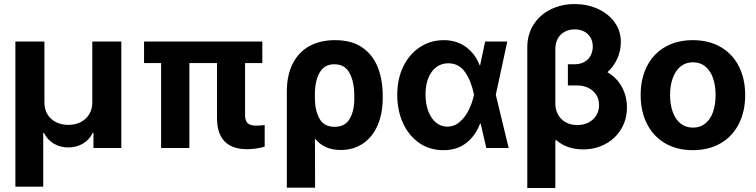

<svg xmlns="http://www.w3.org/2000/svg" viewBox="-20 -737 3765 956"><path d="M56.6 -530.3H201.2V-225.6Q201.2 -193.4 216.1 -168.2Q231 -143.1 258.1 -129.2Q285.2 -115.2 320.3 -115.2Q355.5 -115.2 382.6 -129.4Q409.7 -143.6 424.6 -168.7Q439.5 -193.8 439.5 -225.6V-530.3H584V0H445.3V-75.2H441.4Q425.3 -41 393.1 -22Q360.8 -2.9 320.3 -2.9Q279.8 -2.9 247.6 -22Q215.3 -41 199.2 -75.2H195.3V192.4H56.6Z M1286.1 -422.9H1200.2V-165Q1200.2 -134.3 1213.9 -122.8Q1227.5 -111.3 1256.8 -111.3Q1268.6 -111.3 1297.9 -114.3V-6.8Q1254.4 5.9 1210.9 5.9Q1062 5.9 1060.5 -147.5V-422.9H922.9V0H782.2V-422.9H697.3V-530.3H1286.1Z M1648.4 -537.1Q1731 -537.1 1783.9 -500.5Q1836.9 -463.9 1861.3 -401.4Q1885.7 -338.9 1885.7 -258.8V-250Q1885.7 -171.9 1860.4 -113.3Q1835 -54.7 1787.6 -22.5Q1740.2 9.8 1675.8 9.8Q1594.2 9.8 1548.3 -46.9L1548.8 197.3H1408.2V-280.3Q1408.2 -362.3 1437.5 -420.2Q1466.8 -478 1520.8 -507.6Q1574.7 -537.1 1648.4 -537.1ZM1547.9 -244.1Q1548.8 -186 1571 -145.8Q1593.3 -105.5 1646.5 -105.5Q1699.2 -105.5 1722.2 -147Q1745.1 -188.5 1744.1 -250V-258.8Q1744.1 -329.6 1720.5 -373.3Q1696.8 -417 1644.5 -417Q1594.7 -417 1571.3 -375.2Q1547.9 -333.5 1547.9 -267.6Z M1958 -265.6Q1958 -344.7 1988.3 -406.5Q2018.6 -468.3 2071.5 -502.7Q2124.5 -537.1 2189.5 -537.1Q2252.9 -537.1 2299.3 -503.7Q2345.7 -470.2 2368.2 -412.1H2370.6L2395.5 -530.3H2505.9L2448.7 -265.1L2512.7 0H2401.4L2373.5 -121.1H2370.1Q2347.2 -60.5 2301 -24.7Q2254.9 11.2 2186.5 10.7Q2120.6 10.7 2068.6 -24.4Q2016.6 -59.6 1987.3 -122.6Q1958 -185.5 1958 -265.6ZM2207 -106.4Q2242.2 -106.4 2269.8 -130.6Q2297.4 -154.8 2314.7 -190.7Q2332 -226.6 2339.8 -263.7L2340.3 -265.1L2339.8 -266.6Q2327.1 -331.1 2296.6 -376.5Q2266.1 -421.9 2211.9 -421.9Q2177.2 -421.9 2151.6 -402.1Q2126 -382.3 2112.3 -347.2Q2098.6 -312 2098.6 -266.6Q2098.6 -220.7 2112.3 -184.1Q2126 -147.5 2150.6 -127Q2175.3 -106.4 2207 -106.4Z M3071.3 -527.3Q3071.3 -485.8 3054 -446Q3036.6 -406.2 3004.4 -377.4Q3051.3 -350.1 3076.4 -304Q3101.6 -257.8 3101.6 -202.1Q3101.6 -142.1 3072.8 -94.2Q3043.9 -46.4 2994.1 -19.8Q2944.3 6.8 2883.8 6.8Q2802.2 6.8 2750 -39.1L2745.1 -37.1V199.2H2605.5V-501Q2605.5 -565.4 2636.7 -614.5Q2668 -663.6 2721.9 -690.2Q2775.9 -716.8 2841.8 -716.8Q2903.8 -716.8 2956.3 -693.1Q3008.8 -669.4 3040 -626.5Q3071.3 -583.5 3071.3 -527.3ZM2854.5 -114.3Q2886.7 -114.3 2911.4 -127.4Q2936 -140.6 2949.5 -163.3Q2962.9 -186 2962.9 -213.9Q2962.9 -243.2 2948.5 -265.4Q2934.1 -287.6 2909.2 -299.6Q2884.3 -311.5 2854.5 -311.5H2807.6V-417H2839.8Q2872.1 -417 2892.6 -430.2Q2913.1 -443.4 2922.4 -463.4Q2931.6 -483.4 2931.6 -504.9Q2931.6 -529.8 2920.7 -549.3Q2909.7 -568.8 2889.2 -579.8Q2868.7 -590.8 2841.8 -590.8Q2814 -590.8 2792 -579.1Q2770 -567.4 2757.6 -545.2Q2745.1 -522.9 2745.1 -492.2V-220.7Q2745.1 -191.4 2758.3 -167Q2771.5 -142.6 2796.4 -128.4Q2821.3 -114.3 2854.5 -114.3Z M3169.9 -263.7Q3169.9 -345.2 3201.4 -407.2Q3232.9 -469.2 3291.7 -503.2Q3350.6 -537.1 3429.7 -537.1Q3508.8 -537.1 3567.9 -503.2Q3627 -469.2 3658.7 -407.2Q3690.4 -345.2 3690.4 -263.7Q3690.4 -182.1 3658.7 -119.9Q3627 -57.6 3567.9 -23.4Q3508.8 10.7 3429.7 10.7Q3350.6 10.7 3292 -23.4Q3233.4 -57.6 3201.7 -119.9Q3169.9 -182.1 3169.9 -263.7ZM3543 -263.7Q3543 -311 3530.3 -347.9Q3517.6 -384.8 3492.2 -405.8Q3466.8 -426.8 3430.7 -426.8Q3394 -426.8 3368.4 -405.8Q3342.8 -384.8 3329.6 -347.9Q3316.4 -311 3316.4 -263.7Q3316.4 -216.8 3329.6 -179.9Q3342.8 -143.1 3368.4 -122.3Q3394 -101.6 3430.7 -101.6Q3466.8 -101.6 3492.2 -122.3Q3517.6 -143.1 3530.3 -179.7Q3543 -216.3 3543 -263.7Z"/></svg>

Font: WEMIX Pretendard
Style: Bold
Weight: 700
Designer: Base glyphs from Inter by Rasmus Andersson; Hangeul glyphs from Noto Sans CJK(Source Han Sans) by Jang Soo-young and Kan
Foundry: Kil Hyung-jin
Version: Version 1.000